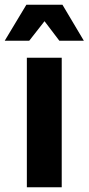

<svg xmlns="http://www.w3.org/2000/svg" viewBox="-44 -795 376 815"><path d="M70 -550H218V0H70ZM68 -775H221L312 -622H208L145 -705L80 -622H-24Z"/></svg>

Font: Krub
Style: Bold
Weight: 700
Version: Version 1.000; ttfautohint (v1.6)